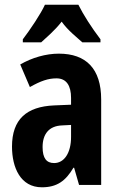

<svg xmlns="http://www.w3.org/2000/svg" viewBox="-20 -786 509 816"><path d="M313 -766H171C154 -728 107 -658 77 -619V-606H155C174 -624 213 -656 242 -694C269 -656 307 -627 330 -606H407V-619C369 -669 335 -722 313 -766ZM230 -558C175 -558 116 -541 66 -512L107 -416C153 -442 185 -453 220 -453C263 -453 282 -421 282 -370V-341L210 -338C93 -333 31 -279 31 -163C31 -74 67 10 158 10C222 10 259 -17 292 -73H295L316 0H410V-363C410 -494 346 -558 230 -558ZM244 -253 282 -255V-204C282 -136 253 -93 210 -93C178 -93 161 -113 161 -161C161 -216 188 -251 244 -253Z"/></svg>

Font: Noto Sans Gurmukhi UI ExtraCondensed
Style: Bold
Weight: 700
Width: 2
Designer: Jelle Bosma - Monotype Design Team
Foundry: Monotype Imaging Inc.
Version: Version 2.004